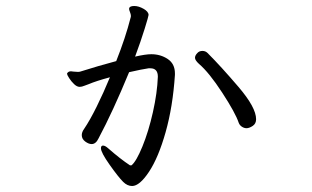

<svg xmlns="http://www.w3.org/2000/svg" viewBox="-20 -559 1040 641"><path d="M803 -131Q795 -131 787.5 -136Q780 -141 777 -149Q766 -182 722 -249.5Q678 -317 644 -346Q631 -358 631 -366Q631 -374 639 -382Q645 -389 656 -389Q666 -389 673 -382Q718 -337 776.5 -268.5Q835 -200 835 -161Q835 -146 823.5 -138.5Q812 -131 803 -131ZM204 -314Q208 -321 217 -321L225 -320L240 -319Q245 -319 248 -320Q308 -339 368 -355Q399 -433 416 -500Q417 -502 417 -506Q417 -511 414 -518.5Q411 -526 411 -529Q411 -539 428 -539Q443 -539 459.5 -529.5Q476 -520 476 -509Q476 -505 463 -463Q450 -421 431 -370Q466 -378 485 -378Q516 -378 540 -362Q564 -346 564 -314V-309Q557 -203 533 -118Q509 -33 477.5 14.5Q446 62 421 62Q405 62 391 48Q375 32 346 -9Q317 -50 317 -64Q317 -73 324 -73Q331 -73 341 -64Q382 -28 414 -7H419Q435 -20 455.5 -70Q476 -120 490.5 -184.5Q505 -249 507 -303Q507 -331 482 -331H476Q455 -328 411 -318Q357 -187 309 -97Q300 -78 286 -78Q276 -78 264.5 -86.5Q253 -95 253 -108Q253 -118 261 -129Q280 -157 303 -203.5Q326 -250 347 -301Q302 -289 276 -278Q272 -277 262.5 -273Q253 -269 246 -269Q237 -269 227.5 -278Q218 -287 211 -298Q204 -309 204 -312Z"/></svg>

Font: Iansui 0.93
Style: Regular
Weight: 400
Designer: But Ko / Fontworks Inc.
Foundry: zi-hi.com / Fontworks Inc.
Version: Version 0.931